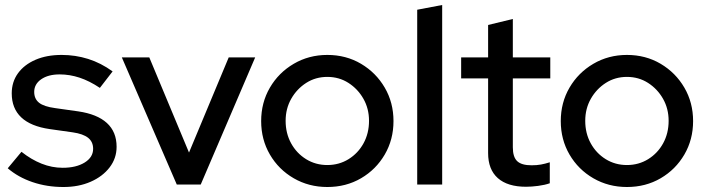

<svg xmlns="http://www.w3.org/2000/svg" viewBox="-20 -739 2832 769"><path d="M234 10Q168 10 110.5 -9.5Q53 -29 11 -65L66 -131Q105 -100 146.5 -83.5Q188 -67 231 -67Q285 -67 319 -88Q353 -109 353 -143Q353 -171 333 -187Q313 -203 271 -209L179 -222Q103 -233 65 -269Q27 -305 27 -365Q27 -411 52 -445.5Q77 -480 122 -499.5Q167 -519 227 -519Q282 -519 333 -503Q384 -487 431 -453L380 -387Q338 -415 298.5 -428Q259 -441 219 -441Q173 -441 145 -421.5Q117 -402 117 -371Q117 -343 136.5 -327.5Q156 -312 201 -306L293 -293Q369 -282 408 -246.5Q447 -211 447 -151Q447 -105 419 -68.5Q391 -32 343 -11Q295 10 234 10Z M688 0 468 -509H578L737 -128L896 -509H1002L784 0Z M1291 10Q1217 10 1156.5 -25Q1096 -60 1061 -120Q1026 -180 1026 -254Q1026 -328 1061 -388Q1096 -448 1156.5 -483.5Q1217 -519 1291 -519Q1366 -519 1426 -483.5Q1486 -448 1521 -388Q1556 -328 1556 -254Q1556 -180 1521 -120Q1486 -60 1426 -25Q1366 10 1291 10ZM1291 -78Q1338 -78 1376 -101.5Q1414 -125 1436 -165Q1458 -205 1458 -255Q1458 -304 1435.5 -343.5Q1413 -383 1375.5 -407Q1338 -431 1291 -431Q1244 -431 1206.5 -407Q1169 -383 1146.5 -343.5Q1124 -304 1124 -255Q1124 -205 1146 -165Q1168 -125 1206 -101.5Q1244 -78 1291 -78Z M1651 0V-700L1751 -719V0Z M2087 9Q2013 9 1974 -25.5Q1935 -60 1935 -126V-425H1827V-509H1935V-639L2034 -663V-509H2184V-425H2034V-149Q2034 -110 2051.5 -93.5Q2069 -77 2109 -77Q2130 -77 2146.5 -80Q2163 -83 2182 -89V-5Q2162 2 2135.5 5.5Q2109 9 2087 9Z M2491 10Q2417 10 2356.5 -25Q2296 -60 2261 -120Q2226 -180 2226 -254Q2226 -328 2261 -388Q2296 -448 2356.5 -483.5Q2417 -519 2491 -519Q2566 -519 2626 -483.5Q2686 -448 2721 -388Q2756 -328 2756 -254Q2756 -180 2721 -120Q2686 -60 2626 -25Q2566 10 2491 10ZM2491 -78Q2538 -78 2576 -101.5Q2614 -125 2636 -165Q2658 -205 2658 -255Q2658 -304 2635.5 -343.5Q2613 -383 2575.5 -407Q2538 -431 2491 -431Q2444 -431 2406.5 -407Q2369 -383 2346.5 -343.5Q2324 -304 2324 -255Q2324 -205 2346 -165Q2368 -125 2406 -101.5Q2444 -78 2491 -78Z"/></svg>

Font: Red Hat Display Medium
Style: Regular
Weight: 500
Designer: Pentagram, MCKL
Foundry: Pentagram, MCKL
Version: Version 1.023